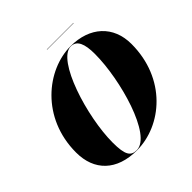

<svg xmlns="http://www.w3.org/2000/svg" viewBox="-217 -1033 1225 1225"><g transform="rotate(-45 395.0 -421.0)"><path d="M383 -852V-850H623V-852ZM335 10C558 10 790 -182 790 -495C790 -658 678 -760 505 -760C292 -760 50 -568 50 -255C50 -92 152 10 335 10ZM505 -758C559 -758 580 -707 580 -615C580 -383 469 8 335 8C281 8 260 -23 260 -135C260 -367 381 -758 505 -758Z"/></g></svg>

Font: Bodoni* 96pt Fatface
Style: Italic
Weight: 900
Italic angle: -13°
Version: Version 2.3